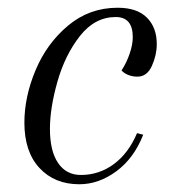

<svg xmlns="http://www.w3.org/2000/svg" viewBox="-20 -464 455 496"><path d="M109 -131Q109 -74 130 -43Q151 -12 189 -12Q236 -12 274 -40Q312 -68 334 -120L350 -116Q326 -55 280.5 -21.5Q235 12 185 12Q121 12 82 -30Q43 -72 43 -147Q43 -214 72 -283Q101 -352 156 -398Q211 -444 284 -444Q334 -444 359.5 -418.5Q385 -393 385 -350Q385 -322 372.5 -294Q360 -266 335 -266Q322 -266 311 -270.5Q300 -275 294 -282Q307 -302 315 -325.5Q323 -349 323 -368Q323 -420 279 -420Q225 -420 186.5 -371Q148 -322 128.5 -253.5Q109 -185 109 -131Z"/></svg>

Font: Arapey
Style: Italic
Weight: 400
Italic angle: -12°
Designer: Eduardo Rodriguez Tunni
Foundry: Eduardo Rodriguez Tunni
Version: Version 3.000